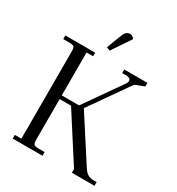

<svg xmlns="http://www.w3.org/2000/svg" viewBox="-210 -1036 1072 1166"><g transform="rotate(30 325.5 -453.5)"><path d="M22 -676.8V-702.1H231V-676.8H185.1V-376H306.2L488.8 -636.2Q495.1 -645.5 495.1 -653.8Q495.1 -666.5 486.1 -671.6Q477.1 -676.8 457 -676.8H435.1V-702.1H597.2V-676.8L533.2 -651.9L339.8 -376L540 -65.9Q554.2 -44.9 570.3 -35.4Q586.4 -25.9 610.8 -25.9H631.8V0H473.1V-25.9L265.1 -350.1H185.1V-65.9Q185.1 -41 192.1 -33.4Q199.2 -25.9 224.1 -25.9H267.1V0H58.1V-25.9H104V-637.2Q104 -662.1 96.9 -669.4Q89.8 -676.8 64.9 -676.8ZM276.9 -766.1 311 -857.9Q321.3 -885.3 331.5 -896.2Q341.8 -907.2 358.9 -907.2Q377 -907.2 389.2 -888.2L300.8 -756.8Z"/></g></svg>

Font: Dihjauti S
Style: Regular
Weight: 400
Designer: T. Christopher White
Version: Version 3.0.0